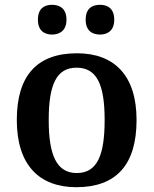

<svg xmlns="http://www.w3.org/2000/svg" viewBox="-20 -770 640 800"><path d="M397 -626C428 -626 456 -642 456 -688C456 -735 428 -750 397 -750C364 -750 337 -735 337 -688C337 -642 364 -626 397 -626ZM197 -626C228 -626 257 -642 257 -688C257 -735 228 -750 197 -750C165 -750 138 -735 138 -688C138 -642 165 -626 197 -626ZM298 10C463 10 549 -82 549 -270C549 -457 455 -548 301 -548C136 -548 50 -457 50 -270C50 -82 144 10 298 10ZM300 -49C215 -49 183 -125 183 -270C183 -415 214 -488 299 -488C385 -488 416 -415 416 -270C416 -125 386 -49 300 -49Z"/></svg>

Font: Noto Serif Georgian SemiBold
Style: Regular
Weight: 600
Designer: Monotype Design Team, Akaki Razmadze
Foundry: Google LLC
Version: Version 2.003